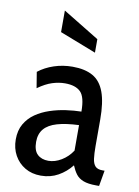

<svg xmlns="http://www.w3.org/2000/svg" viewBox="-85 -801 627 868"><g transform="rotate(10 228.5 -367.0)"><path d="M163.5 10Q122 10 90.8 -8.5Q59.5 -27 41.8 -59Q24 -91 24 -132Q24 -173.5 41.2 -203.2Q58.5 -233 87.2 -252.8Q116 -272.5 151.5 -284.2Q187 -296 224.2 -301.2Q261.5 -306.5 294.5 -307Q294.5 -374.5 271.2 -397.2Q248 -420 200 -420Q171.5 -420 141.5 -410.5Q111.5 -401 76.5 -376L64.5 -449Q95 -473 135.5 -486.5Q176 -500 220.5 -500Q277.5 -500 313.8 -479.5Q350 -459 367.2 -412Q384.5 -365 384.5 -286.5V-165Q384.5 -130 387.5 -107.2Q390.5 -84.5 401 -73.2Q411.5 -62 434 -62H444L431.5 10H418Q380.5 10 358.8 1.5Q337 -7 325 -23Q313 -39 303.5 -62Q278.5 -30 243 -10Q207.5 10 163.5 10ZM185.5 -62Q215.5 -62 245.2 -80Q275 -98 294.5 -128V-245Q234.5 -242.5 195 -231Q155.5 -219.5 136 -196.5Q116.5 -173.5 116.5 -137Q116.5 -97.5 135.2 -79.8Q154 -62 185.5 -62ZM308.5 -580 141.5 -645V-744L308.5 -642Z"/></g></svg>

Font: Cabin
Style: Regular
Weight: 400
Width: 4
Designer: Pablo Impallari
Foundry: Pablo Impallari. http://www.impallari.com Igino Marini. http://www.ikern.com
Version: Version 3.001